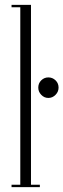

<svg xmlns="http://www.w3.org/2000/svg" viewBox="-20 -770 261 790"><path d="M27.5 0V-10H63.5V-740H27.5V-750H107.5V-10H144V0ZM179 -367Q162 -367 149.8 -379.8Q137.5 -392.5 137.5 -409.5Q137.5 -427.5 149.8 -439.5Q162 -451.5 179 -451.5Q196 -451.5 208.5 -439.5Q221 -427.5 221 -409.5Q221 -392.5 208.5 -379.8Q196 -367 179 -367Z"/></svg>

Font: Imbue 100pt ExtraLight
Style: Regular
Weight: 200
Designer: Tyler Finck
Foundry: Etcetera Type Company
Version: Version 1.102; ttfautohint (v1.8.3)